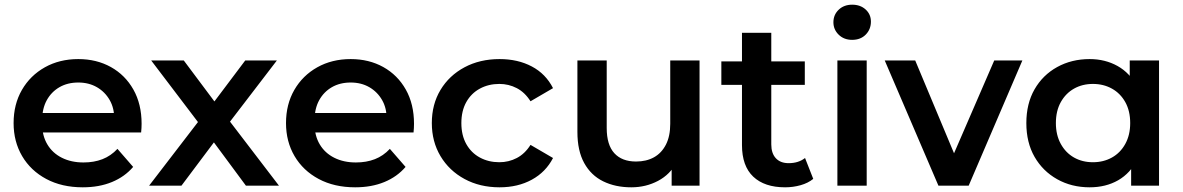

<svg xmlns="http://www.w3.org/2000/svg" viewBox="-20 -792 5046 819"><path d="M333 7Q244 7 177.5 -28.5Q111 -64 74.5 -126Q38 -188 38 -267Q38 -347 73.5 -408.5Q109 -470 171.5 -505Q234 -540 314 -540Q392 -540 453 -506Q514 -472 549 -410Q584 -348 584 -264Q584 -256 583.5 -246Q583 -236 582 -227H137V-310H516L467 -284Q468 -330 448 -365Q428 -400 393.5 -420Q359 -440 314 -440Q268 -440 233.5 -420Q199 -400 179.5 -364.5Q160 -329 160 -281V-261Q160 -213 182 -176Q204 -139 244 -119Q284 -99 336 -99Q381 -99 417 -113Q453 -127 481 -157L548 -80Q512 -38 457.5 -15.5Q403 7 333 7Z M616 0 851 -306 849 -239 625 -534H764L921 -324H868L1026 -534H1161L935 -239L936 -306L1170 0H1029L864 -223L916 -216L754 0Z M1495 7Q1406 7 1339.5 -28.5Q1273 -64 1236.5 -126Q1200 -188 1200 -267Q1200 -347 1235.5 -408.5Q1271 -470 1333.5 -505Q1396 -540 1476 -540Q1554 -540 1615 -506Q1676 -472 1711 -410Q1746 -348 1746 -264Q1746 -256 1745.5 -246Q1745 -236 1744 -227H1299V-310H1678L1629 -284Q1630 -330 1610 -365Q1590 -400 1555.5 -420Q1521 -440 1476 -440Q1430 -440 1395.5 -420Q1361 -400 1341.5 -364.5Q1322 -329 1322 -281V-261Q1322 -213 1344 -176Q1366 -139 1406 -119Q1446 -99 1498 -99Q1543 -99 1579 -113Q1615 -127 1643 -157L1710 -80Q1674 -38 1619.5 -15.5Q1565 7 1495 7Z M2111 7Q2027 7 1961.5 -28.5Q1896 -64 1859 -126Q1822 -188 1822 -267Q1822 -347 1859 -408.5Q1896 -470 1961.5 -505Q2027 -540 2111 -540Q2189 -540 2248.5 -508.5Q2308 -477 2339 -416L2243 -360Q2219 -398 2184.5 -416Q2150 -434 2110 -434Q2064 -434 2027 -414Q1990 -394 1969 -356.5Q1948 -319 1948 -267Q1948 -215 1969 -177.5Q1990 -140 2027 -120Q2064 -100 2110 -100Q2150 -100 2184.5 -118Q2219 -136 2243 -174L2339 -118Q2308 -58 2248.5 -25.5Q2189 7 2111 7Z M2673 7Q2605 7 2553 -18.5Q2501 -44 2472 -96.5Q2443 -149 2443 -229V-534H2568V-246Q2568 -174 2600.5 -138.5Q2633 -103 2693 -103Q2737 -103 2769.5 -121Q2802 -139 2820.5 -175Q2839 -211 2839 -264V-534H2964V0H2845V-144L2866 -100Q2839 -48 2787 -20.5Q2735 7 2673 7Z M3329 7Q3241 7 3193 -38.5Q3145 -84 3145 -173V-652H3270V-176Q3270 -138 3289.5 -117Q3309 -96 3344 -96Q3386 -96 3414 -118L3449 -29Q3427 -11 3395 -2Q3363 7 3329 7ZM3057 -430V-530H3413V-430Z M3552 0V-534H3677V0ZM3615 -622Q3580 -622 3557.5 -644Q3535 -666 3535 -697Q3535 -729 3557.5 -750.5Q3580 -772 3615 -772Q3650 -772 3672.5 -751.5Q3695 -731 3695 -700Q3695 -667 3673 -644.5Q3651 -622 3615 -622Z M3983 0 3754 -534H3884L4081 -63H4017L4221 -534H4341L4112 0Z M4628 7Q4551 7 4489.5 -27.5Q4428 -62 4393 -123Q4358 -184 4358 -267Q4358 -350 4393 -411Q4428 -472 4489.5 -506Q4551 -540 4628 -540Q4694 -540 4747 -510.5Q4800 -481 4831.5 -421Q4863 -361 4863 -267Q4863 -174 4832.5 -113.5Q4802 -53 4749.5 -23Q4697 7 4628 7ZM4642 -100Q4687 -100 4723 -120Q4759 -140 4780 -178Q4801 -216 4801 -267Q4801 -319 4780 -356.5Q4759 -394 4723 -414Q4687 -434 4642 -434Q4597 -434 4561.5 -414Q4526 -394 4505 -356.5Q4484 -319 4484 -267Q4484 -216 4505 -178Q4526 -140 4561.5 -120Q4597 -100 4642 -100ZM4805 0V-126L4809 -268L4799 -410V-534H4924V0Z"/></svg>

Font: MOST Montserrat SemiBold
Style: Regular
Weight: 600
Designer: Julieta Ulanovsky
Foundry: Julieta Ulanovsky
Version: Version 8.000;March 11, 2024;FontCreator 15.0.0.2926 64-bit